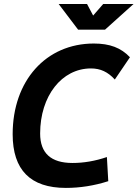

<svg xmlns="http://www.w3.org/2000/svg" viewBox="-20 -918 680 948"><path d="M305.2 9.8C374.5 9.8 444.8 -1 514.6 -23.4L507.8 -142.6C450.2 -123 393.6 -113.3 337.9 -113.3C231.9 -113.3 178.2 -161.6 178.2 -258.8C178.2 -443.8 284.7 -580.1 429.2 -580.1C475.6 -580.1 512.7 -563 546.9 -525.4L621.6 -635.3C577.6 -682.1 522 -703.1 443.4 -703.1C206.5 -703.1 42.5 -519 42.5 -255.4C42.5 -78.6 130.4 9.8 305.2 9.8ZM365.7 -771.5H498.5L639.6 -898.4H489.7L439.9 -841.3L409.7 -898.4H269.5Z"/></svg>

Font: Cascadia Code
Style: Bold Italic
Weight: 700
Italic angle: -10°
Monospace: yes
Designer: Aaron Bell
Foundry: Saja Typeworks
Version: Version 2404.023